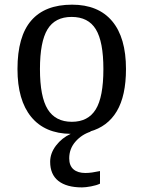

<svg xmlns="http://www.w3.org/2000/svg" viewBox="-20 -566 617 826"><path d="M284.2 9.8Q173.3 8.8 114.3 -63Q55.2 -134.8 55.2 -269Q55.2 -409.2 114.3 -477.5Q173.3 -545.9 290 -545.9Q402.8 -545.9 462.4 -475.1Q522 -404.3 522 -269Q522 -153.8 482.4 -87.4Q442.9 -21 366.2 0H371.1Q332 12.2 304.9 43Q277.8 73.7 277.8 115.2Q277.8 146.5 296.1 162.4Q314.5 178.2 347.2 178.2Q360.8 178.2 376.5 176Q392.1 173.8 410.2 169.9V224.1Q395.5 231.4 371.6 235.8Q347.7 240.2 333 240.2Q266.6 240.2 231.2 212.4Q195.8 184.6 195.8 129.9Q195.8 93.3 220.9 60.3Q246.1 27.3 284.2 9.8ZM289.1 -42Q358.9 -42 391.8 -95.2Q424.8 -148.4 424.8 -269Q424.8 -386.7 392.3 -439.9Q359.9 -493.2 288.1 -493.2Q216.8 -493.2 184.3 -439.7Q151.9 -386.2 151.9 -269Q151.9 -149.4 185.3 -95.7Q218.8 -42 289.1 -42Z"/></svg>

Font: Droid Serif
Style: Regular
Weight: 400
Designer: Monotype Design team
Foundry: Monotype Imaging Inc.
Version: Version 1.03